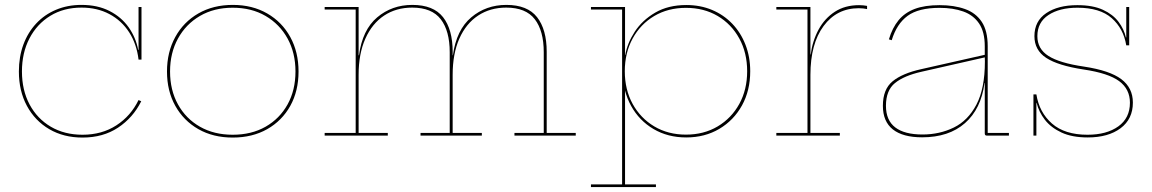

<svg xmlns="http://www.w3.org/2000/svg" viewBox="-20 -553 4696 783"><path d="M316.5 8Q239.5 8 181 -26.2Q122.5 -60.5 89.8 -121.2Q57 -182 57 -261.5Q57 -321 75.2 -370.8Q93.5 -420.5 127.5 -457Q161.5 -493.5 208.5 -513.2Q255.5 -533 312.5 -533Q378 -533 426.5 -508.2Q475 -483.5 504.5 -441.8Q534 -400 543.5 -349.5H549L545 -310Q537.5 -373.5 506.8 -421.2Q476 -469 426.2 -495.5Q376.5 -522 312.5 -522Q240 -522 185.2 -488.5Q130.5 -455 100 -396.2Q69.5 -337.5 69.5 -261.5Q69.5 -185.5 100.5 -127.2Q131.5 -69 187.2 -36.2Q243 -3.5 316.5 -3.5Q395.5 -3.5 454.5 -41.8Q513.5 -80 545 -145L556 -140Q522.5 -73 461.5 -32.5Q400.5 8 316.5 8ZM545 -310V-524.5H557V-310Z M929 8Q849.5 8 789.2 -26.2Q729 -60.5 695 -121.2Q661 -182 661 -261.5Q661 -340.5 694.8 -402Q728.5 -463.5 789 -498.2Q849.5 -533 929.5 -533Q1009 -533 1069.5 -498.2Q1130 -463.5 1163.8 -402Q1197.5 -340.5 1197.5 -261.5Q1197.5 -182 1163.8 -121.2Q1130 -60.5 1069.5 -26.2Q1009 8 929 8ZM929 -3.5Q1005.5 -3.5 1063 -36.2Q1120.5 -69 1152.8 -127.2Q1185 -185.5 1185 -261.5Q1185 -337 1152.8 -395.8Q1120.5 -454.5 1063 -488Q1005.5 -521.5 929 -521.5Q853 -521.5 795.5 -488Q738 -454.5 705.8 -395.8Q673.5 -337 673.5 -261.5Q673.5 -185.5 705.8 -127.2Q738 -69 795.5 -36.2Q853 -3.5 929 -3.5Z M2078 0V-11H2197.5V-340Q2197.5 -427 2161 -474.5Q2124.5 -522 2044.5 -522Q1979 -522 1929.8 -489.5Q1880.5 -457 1853.2 -395.5Q1826 -334 1826 -248L1819.5 -327.5H1827Q1841.5 -431.5 1901.8 -482.2Q1962 -533 2045 -533Q2131 -533 2170.2 -483Q2209.5 -433 2209.5 -341.5V-11H2328V0ZM1304 0V-11H1430.5V-514H1304V-524.5H1442.5V-11H1561.5V0ZM1695 0V-11H1814V-340Q1814 -427 1777.5 -474.5Q1741 -522 1661 -522Q1595.5 -522 1546.5 -489.5Q1497.5 -457 1470 -395.5Q1442.5 -334 1442.5 -248L1436.5 -327.5H1444Q1458 -431.5 1518.2 -482.2Q1578.5 -533 1661.5 -533Q1747.5 -533 1786.8 -483Q1826 -433 1826 -341.5V-11H1945V0Z M2390 210V199H2517V-514H2390V-524.5H2529V-304.5L2528 -282.5V-243L2529 -226V199H2655V210ZM2778.5 7.5Q2703.5 7.5 2645.2 -26.8Q2587 -61 2553.8 -121Q2520.5 -181 2519.5 -258.5L2528 -262.5Q2528 -187.5 2560 -129.2Q2592 -71 2648.2 -37.5Q2704.5 -4 2777.5 -4Q2850.5 -4 2906.8 -37.5Q2963 -71 2995 -129.2Q3027 -187.5 3027 -262.5Q3027 -337.5 2995 -396Q2963 -454.5 2906.8 -487.8Q2850.5 -521 2777.5 -521Q2704.5 -521 2648.2 -487.8Q2592 -454.5 2560 -396Q2528 -337.5 2528 -262.5L2526.5 -329H2530Q2538 -376.5 2568.5 -423.5Q2599 -470.5 2652 -501.5Q2705 -532.5 2779 -532.5Q2836 -532.5 2883.8 -512.5Q2931.5 -492.5 2966.2 -456.2Q3001 -420 3020.2 -370.5Q3039.5 -321 3039.5 -262.5Q3039.5 -184 3006 -123.2Q2972.5 -62.5 2913.5 -27.5Q2854.5 7.5 2778.5 7.5Z M3285 -11H3405V0H3146V-11H3273V-514H3146V-524.5H3285ZM3516 -516Q3508.5 -517.5 3500.8 -518.5Q3493 -519.5 3482.5 -519.5Q3392.5 -519.5 3338.8 -447Q3285 -374.5 3285 -247.5L3279.5 -330.5H3286Q3293.5 -386.5 3318.2 -432.2Q3343 -478 3384.5 -505Q3426 -532 3483.5 -532Q3493 -532 3500.2 -531.2Q3507.5 -530.5 3516 -529Z M4004.5 0Q4000 0 3998 -2.2Q3996 -4.5 3996 -9V-236.5L3997 -245L3996.5 -302L3996 -324.5V-364.5Q3996 -423 3972.8 -457.2Q3949.5 -491.5 3908.2 -506.2Q3867 -521 3812 -521Q3726 -521 3681.5 -488.5Q3637 -456 3616.5 -389L3605 -392.5Q3619 -439.5 3644.5 -470.5Q3670 -501.5 3710.8 -516.8Q3751.5 -532 3812 -532Q3871 -532 3915.2 -516.2Q3959.5 -500.5 3983.8 -463.8Q4008 -427 4008 -364.5V-11H4094.5V0ZM3740.5 7Q3662 7 3621.2 -25.2Q3580.5 -57.5 3580.5 -121.5Q3580.5 -189 3620.2 -221.5Q3660 -254 3737 -271L4000.5 -330.5V-320L3738.5 -260.5Q3667 -244.5 3630 -214.5Q3593 -184.5 3593 -121.5Q3593 -62.5 3630.8 -33.5Q3668.5 -4.5 3742 -4.5Q3811.5 -4.5 3869.5 -32.8Q3927.5 -61 3962 -126.5Q3996.5 -192 3996.5 -302L4000.5 -214.5H3995Q3981 -108.5 3915.2 -50.8Q3849.5 7 3740.5 7Z M4416 7.5Q4352 7.5 4309 -12.5Q4266 -32.5 4241.2 -64.5Q4216.5 -96.5 4207.5 -133.5H4202L4206.5 -168Q4218 -95 4270 -49.2Q4322 -3.5 4415 -3.5Q4493 -3.5 4540.5 -37.5Q4588 -71.5 4588 -134Q4588 -189.5 4544.2 -222Q4500.5 -254.5 4399.5 -269.5Q4294.5 -285.5 4246.5 -317Q4198.5 -348.5 4198.5 -405.5Q4198.5 -467 4246.8 -499.5Q4295 -532 4373.5 -532Q4437 -532 4478 -513Q4519 -494 4541.5 -464Q4564 -434 4571.5 -400.5H4577L4573 -368Q4562 -436 4514 -478.8Q4466 -521.5 4374 -521.5Q4301 -521.5 4255.8 -491.8Q4210.5 -462 4210.5 -405.5Q4210.5 -353.5 4255.8 -324.8Q4301 -296 4400 -281.5Q4506 -265.5 4553 -230Q4600 -194.5 4600 -134.5Q4600 -67.5 4549.8 -30Q4499.5 7.5 4416 7.5ZM4194.5 0V-168H4206.5V0ZM4573 -368V-524.5H4585V-368Z"/></svg>

Font: Hepta Slab ExtraLight Thin
Style: Regular
Weight: 250
Version: Version 1.102